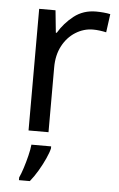

<svg xmlns="http://www.w3.org/2000/svg" viewBox="-54 -584 522 843"><g transform="rotate(5 206.5 -162.5)"><path d="M335 -546Q350 -546 367.5 -544.5Q385 -543 398 -540L387 -459Q374 -462 358.5 -464Q343 -466 329 -466Q288 -466 252 -443.5Q216 -421 194.5 -380.5Q173 -340 173 -286V0H85V-536H157L167 -438H171Q197 -482 238 -514Q279 -546 335 -546ZM190 70Q186 88 173.5 115.5Q161 143 144.5 171Q128 199 110 221H62V209Q70 192 78.5 165.5Q87 139 94 110.5Q101 82 103 61H190Z"/></g></svg>

Font: Noto Sans Palmyrene
Style: Regular
Weight: 400
Designer: Monotype Design Team
Foundry: Monotype Imaging Inc.
Version: Version 2.001; ttfautohint (v1.8.4.7-5d5b)